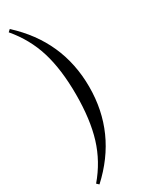

<svg xmlns="http://www.w3.org/2000/svg" viewBox="-255 -841 803 1057"><g transform="rotate(-30 147.0 -312.0)"><path d="M30 182 16 169Q96 75 131 -39Q166 -153 166 -312Q166 -471 131 -585Q96 -699 16 -793L30 -806Q250 -605 250 -312Q250 -19 30 182Z"/></g></svg>

Font: Playfair Display
Style: Regular
Weight: 400
Designer: Claus Eggers S?rensen
Foundry: Claus Eggers S?rensen
Version: Version 1.003